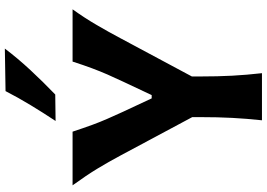

<svg xmlns="http://www.w3.org/2000/svg" viewBox="-176 -936 1111 800"><g transform="rotate(-90 380.0 -535.5)"><path d="M279.3 0Q286.1 -64 289.3 -123.8Q292.5 -183.6 292.5 -257.8V-290.5L132.3 -589.8Q106 -639.2 78.1 -685.1Q50.3 -731 8.3 -789.1H231.9Q247.6 -741.7 260 -707.8Q272.5 -673.8 285.6 -644Q298.8 -614.3 315.4 -577.6L370.6 -459.5H384.3L438.5 -574.7Q456.5 -612.8 470 -643.6Q483.4 -674.3 496.1 -708.3Q508.8 -742.2 523.9 -789.1H741.7Q705.6 -738.8 676.3 -688.5Q647 -638.2 621.6 -590.3L461.9 -292V-257.8Q461.9 -183.6 465.1 -123.8Q468.3 -64 475.6 0ZM276.4 -859.9Q311 -912.1 342.5 -964.1Q374 -1016.1 400.9 -1068.4L578.1 -1071.3Q537.1 -1017.1 488.3 -964.6Q439.5 -912.1 386.7 -861.3Z"/></g></svg>

Font: Pinar Bold
Style: Regular
Weight: 700
Designer: Amin Abedi
Version: Version 3.000